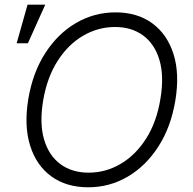

<svg xmlns="http://www.w3.org/2000/svg" viewBox="-20 -790 825 820"><path d="M728.7 -359.7Q709.9 -247.2 656.4 -164.1Q603 -81 525.4 -35.5Q447.8 9.9 356.9 9.9Q263.5 9.9 199.4 -36.6Q135.3 -83.1 108.7 -168Q82 -252.8 100.9 -367.5Q120 -480.5 173.5 -563.4Q226.9 -646.3 304.7 -691.8Q382.5 -737.2 473.7 -737.2Q566.1 -737.2 630 -690.7Q693.9 -644.2 720.9 -559.5Q747.9 -474.8 728.7 -359.7ZM665.1 -367.5Q681.5 -464.8 661 -533.6Q640.6 -602.3 591.3 -638.5Q541.9 -674.7 471.6 -674.7Q398.8 -674.7 334.7 -637.3Q270.6 -599.8 225.7 -529.3Q180.8 -458.8 164.1 -359.7Q148.1 -262.8 168.3 -194.1Q188.6 -125.4 238.1 -89Q287.6 -52.6 358.3 -52.6Q431.5 -52.6 495.4 -90.2Q559.3 -127.8 604.2 -198.3Q649.1 -268.8 665.1 -367.5ZM51.1 -605.1 97.7 -770.2H173.3L99.1 -605.1Z"/></svg>

Font: Inter UI Light
Style: Italic
Weight: 300
Italic angle: 9.39999°
Designer: Rasmus Andersson
Foundry: rsms
Version: 3.2;8d6f07862